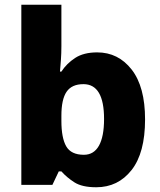

<svg xmlns="http://www.w3.org/2000/svg" viewBox="-20 -780 677 810"><path d="M239 -585Q239 -555 237 -527.5Q235 -500 233 -478H239Q261 -512 297 -535.5Q333 -559 390 -559Q479 -559 535.5 -486.5Q592 -414 592 -276Q592 -135 535 -62.5Q478 10 386 10Q326 10 293.5 -11Q261 -32 239 -57H228L201 0H70V-760H239ZM332 -425Q283 -425 261 -393Q239 -361 239 -292V-270Q239 -198 259.5 -162.5Q280 -127 334 -127Q376 -127 397.5 -165.5Q419 -204 419 -278Q419 -425 332 -425Z"/></svg>

Font: Noto Sans Thai Looped ExtraBold
Style: Regular
Weight: 800
Designer: Sasikarn Vongin, Ben Mitchell
Foundry: The Fontpad Ltd
Version: Version 1.001; ttfautohint (v1.8.4.7-5d5b)